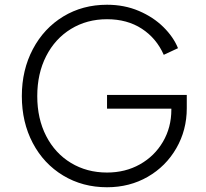

<svg xmlns="http://www.w3.org/2000/svg" viewBox="-20 -777 868 809"><path d="M72 -372Q72 -482 118.5 -570Q165 -658 246.5 -707.5Q328 -757 431 -757Q504 -757 565 -731Q626 -705 668.5 -663Q711 -621 730 -574L670 -546Q639 -616 577.5 -656Q516 -696 431 -696Q346 -696 279 -655Q212 -614 174.5 -540.5Q137 -467 137 -372Q137 -277 174.5 -204Q212 -131 279 -90.5Q346 -50 431 -50Q508 -50 569.5 -84.5Q631 -119 666.5 -179.5Q702 -240 702 -315V-319H431V-377H767V-321Q767 -229 723 -152.5Q679 -76 602.5 -32Q526 12 431 12Q328 12 246 -37.5Q164 -87 118 -174.5Q72 -262 72 -372Z"/></svg>

Font: Evergrow Sans
Style: Light
Weight: 300
Foundry: 10Web
Version: Version 1.000